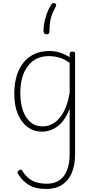

<svg xmlns="http://www.w3.org/2000/svg" viewBox="-20 -858 638 1276"><path d="M287 398Q217 398 172.5 371.5Q128 345 99 296Q95 289 97 283.5Q99 278 107 274Q114 267 120.5 269.5Q127 272 129 278Q154 320 192 341.5Q230 363 292 363Q340 363 373.5 341Q407 319 425 274.5Q443 230 443 161V-136Q420 -76 389.5 -43Q359 -10 325 3.5Q291 17 259 17Q206 17 164.5 -13Q123 -43 99 -99Q75 -155 75 -235Q75 -285 84.5 -328.5Q94 -372 113 -407Q132 -442 160 -467Q188 -492 225 -505.5Q262 -519 309 -519Q345 -519 377 -509Q409 -499 443 -478V-500Q443 -508 447.5 -511.5Q452 -515 461 -515Q471 -515 475 -511.5Q479 -508 479 -500V164Q479 242 456 293.5Q433 345 390.5 371.5Q348 398 287 398ZM265 -18Q302 -18 337 -39.5Q372 -61 400.5 -110Q429 -159 443 -242V-440Q406 -467 371.5 -476Q337 -485 305 -485Q270 -485 240 -474.5Q210 -464 187.5 -443.5Q165 -423 148.5 -393Q132 -363 123.5 -324.5Q115 -286 115 -238Q115 -177 131.5 -126.5Q148 -76 181.5 -47Q215 -18 265 -18ZM344 -836Q353 -832 353.5 -826.5Q354 -821 348 -809Q336 -787 327 -765Q318 -743 313.5 -716Q309 -689 309 -651Q309 -643 305 -636.5Q301 -630 290 -630Q279 -630 274 -636.5Q269 -643 269 -651Q269 -694 283 -742Q297 -790 319 -825Q324 -833 329 -836.5Q334 -840 344 -836Z"/></svg>

Font: Playwrite HR Lijeva Thin
Style: Regular
Weight: 250
Designer: Veronika Burian, José Scaglione
Foundry: TypeTogether
Version: Version 1.002